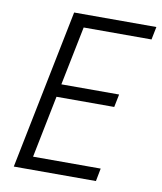

<svg xmlns="http://www.w3.org/2000/svg" viewBox="-81 -786 718 852"><g transform="rotate(10 277.5 -360.0)"><path d="M39.1 0 184.1 -719.7H554.7L543 -661.6H237.3L183.6 -396H443.8L432.1 -337.9H171.9L115.7 -58.1H420.4L409.2 0Z"/></g></svg>

Font: Reddit Sans Light
Style: Italic
Weight: 300
Italic angle: -11.25°
Designer: Stephen Hutchings
Version: Version 1.013